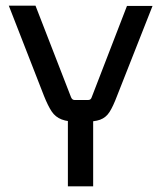

<svg xmlns="http://www.w3.org/2000/svg" viewBox="-20 -656 569 676"><path d="M303 -314 427 -635H517L392 -318Q378 -281 365.5 -261.5Q353 -242 332.5 -234.5Q312 -227 272 -227H258Q219 -227 197 -235.5Q175 -244 162 -263.5Q149 -283 135 -318L11 -636H105L230 -314Q234 -304 242 -304H291Q300 -304 303 -314ZM308 0H219V-281H308Z"/></svg>

Font: Gemunu Libre ExtraLight Medium
Style: Regular
Weight: 500
Version: Version 1.100